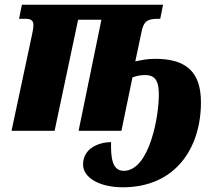

<svg xmlns="http://www.w3.org/2000/svg" viewBox="-20 -556 935 816"><path d="M502 240C725 240 834 74 834 -121C834 -246 776 -306 640 -306C606 -306 583 -301 555 -295L581 -418C590 -467 608 -476 651 -476H661L673 -536H73L61 -476H91C109 -476 122 -470 122 -450C122 -439 120 -426 116 -408L29 0H212L312 -472H411L314 0H496L543 -227C559 -233 575 -237 597 -237C644 -237 654 -205 655 -160C657 -70 617 170 506 170C455 170 451 110 452 48C404 48 333 72 333 143C333 200 404 240 502 240Z"/></svg>

Font: Noto Serif SemiCondensed Black
Style: Italic
Weight: 900
Width: 4
Italic angle: -12°
Designer: Monotype Design Team
Foundry: Monotype Imaging Inc.
Version: Version 2.014